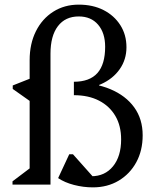

<svg xmlns="http://www.w3.org/2000/svg" viewBox="-20 -797 680 829"><path d="M34 0V-14L124 -82L108 -54V-394L151 -331L35 -413V-428L136 -468L108 -430V-537Q108 -608 135 -662Q162 -716 210 -746.5Q258 -777 320 -777Q381 -777 427 -753.5Q473 -730 499.5 -688.5Q526 -647 526 -593Q526 -540 497 -498.5Q468 -457 417 -434Q366 -411 299 -411V-444Q367 -444 400.5 -481.5Q434 -519 434 -595Q434 -655 403.5 -690.5Q373 -726 320 -726Q262 -726 230 -684Q198 -642 198 -565V0ZM381 12Q340 12 299.5 1.5Q259 -9 231 -28L279 -131H295L401 -12H309V-75Q322 -56 338.5 -46Q355 -36 374 -36Q433 -36 468 -79Q503 -122 503 -195Q503 -254 478 -296.5Q453 -339 407.5 -362.5Q362 -386 299 -386V-440Q390 -440 456.5 -412Q523 -384 559.5 -333.5Q596 -283 596 -213Q596 -147 568.5 -96.5Q541 -46 492.5 -17Q444 12 381 12ZM362 -413V-441H408V-413Z"/></svg>

Font: Platypi Light Light
Style: Regular
Weight: 300
Version: Version 1.200